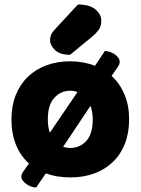

<svg xmlns="http://www.w3.org/2000/svg" viewBox="-20 -774 626 855"><path d="M293 16Q232 16 184 -2L141 61Q131 61 119.5 57Q108 53 98 46Q88 39 81.5 30.5Q75 22 75 13Q75 2 83 -9L109 -46Q71 -80 51 -129.5Q31 -179 31 -243Q31 -302 50 -350Q69 -398 103.5 -431.5Q138 -465 186 -483Q234 -501 293 -501Q352 -501 403 -481L447 -547Q456 -547 467.5 -543.5Q479 -540 489 -533.5Q499 -527 506 -518Q513 -509 513 -499Q513 -489 506 -478L477 -436Q514 -402 534.5 -353Q555 -304 555 -243Q555 -183 536.5 -135Q518 -87 483.5 -53.5Q449 -20 401 -2Q353 16 293 16ZM383 -303 261 -120Q278 -115 293 -115Q335 -115 364 -146Q393 -177 393 -243Q393 -275 383 -303ZM193 -243Q193 -208 202 -183L325 -364Q310 -370 293 -370Q251 -370 222 -338.5Q193 -307 193 -243ZM327 -754Q379 -754 405 -732Q431 -710 431 -682Q431 -659 421 -643.5Q411 -628 387 -608L292 -530Q247 -530 225 -551Q203 -572 203 -596Q203 -608 207.5 -619Q212 -630 226 -645Z"/></svg>

Font: Baloo 2 Latin ExtraBold
Style: Regular
Weight: 400
Designer: Sarang Kulkarni and Ek Type
Foundry: Ek Type
Version: Version 1.001